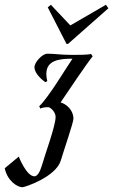

<svg xmlns="http://www.w3.org/2000/svg" viewBox="-156 -607 476 808"><path d="M20 90C13 114 2 135 -11 135C-45 135 -77 52 -77 52L-136 101C-125 155 -82 181 -62 181C-51 181 80 137 100 68C116 15 153 -91 153 -108C153 -143 124 -169 99 -176C132 -225 208 -338 234 -370L227 -380C214 -376 174 -376 150 -376C96 -376 77 -381 43 -381C23 -381 -11 -346 -11 -324C-11 -305 7 -281 35 -261L43 -266C40 -277 39 -289 39 -296C39 -354 94 -360 149 -360C124 -324 48 -196 9 -160L14 -150C21 -154 34 -156 47 -156C55 -156 78 -137 78 -115C78 -77 32 47 20 90ZM130 -422 300 -572 290 -587 140 -500 58 -587 45 -576 124 -422Z"/></svg>

Font: Romanesco
Style: Regular
Weight: 400
Designer: Astigmatic (AOETI)
Foundry: Astigmatic (AOETI)
Version: Version 1.000